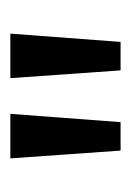

<svg xmlns="http://www.w3.org/2000/svg" viewBox="39 -779 253 371"><g transform="rotate(-90 165.5 -593.5)"><path d="M115 -487H60L45 -700H131ZM270 -487H215L200 -700H286Z"/></g></svg>

Font: Strait
Style: Regular
Weight: 400
Width: 3
Designer: Eduardo Rodriguez Tunni
Foundry: Eduardo Rodriguez Tunni
Version: Version 1.001